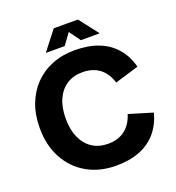

<svg xmlns="http://www.w3.org/2000/svg" viewBox="-158 -1011 1054 1152"><g transform="rotate(-20 369.0 -434.5)"><path d="M388 16.3Q282.1 16.3 201.8 -29.9Q121.5 -76.2 76.8 -159.2Q32 -242.2 32 -352Q32 -435.6 57.7 -503.2Q83.3 -570.8 130.4 -619.3Q177.6 -667.8 242.7 -694.1Q307.9 -720.3 387.4 -720.3Q474.3 -720.3 539.2 -695Q604.1 -669.8 647.2 -620.2Q690.4 -570.7 709 -498.6L556.7 -452.5Q537.9 -515.2 494.6 -547.8Q451.3 -580.3 386 -580.3Q327.9 -580.3 285.8 -552.7Q243.7 -525.1 220.8 -474.1Q198 -423.2 198 -352Q198 -281.8 220.8 -230.5Q243.7 -179.2 286.3 -151.4Q328.9 -123.7 387.3 -123.7Q451.6 -123.7 494.6 -156.6Q537.6 -189.5 556.7 -251.5L707.6 -206.1Q688.6 -134 646 -84.3Q603.3 -34.5 539 -9.1Q474.7 16.3 388 16.3ZM220.6 -764 315.6 -886.5H470L565 -764H444.4L364.4 -874.5H421.8L341.1 -764Z"/></g></svg>

Font: TikTok Sans Light
Style: Regular
Weight: 300
Version: Version 4.000